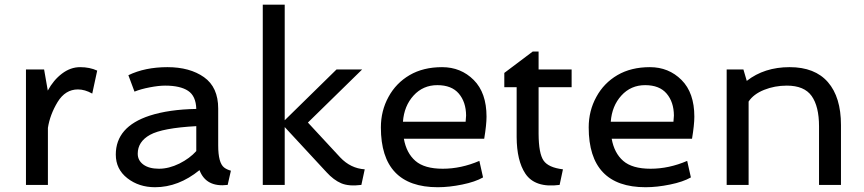

<svg xmlns="http://www.w3.org/2000/svg" viewBox="-20 -782 3656 812"><path d="M89.8 0V-488.3H166.5L182.1 -398.9Q206.1 -443.4 242.2 -470.7Q278.3 -498 318.8 -498Q359.4 -498 391.1 -483.4L370.1 -386.2Q338.9 -403.8 309.6 -403.8Q256.3 -403.8 223.6 -350.6Q191.4 -297.4 182.6 -241.2V0Z M562.5 -131.8Q562.5 -103.5 586.4 -85.9Q610.4 -68.4 652.3 -68.4Q694.3 -68.4 738.8 -90.3Q782.7 -112.3 810.1 -143.1V-248.5Q667 -240.7 614.7 -211.9Q562.5 -183.1 562.5 -131.8ZM522.9 -463.9Q593.3 -498 688 -498Q782.7 -498 842.8 -455.6Q902.8 -413.1 902.8 -322.8V-167Q902.8 -93.3 927.7 -73.7Q939 -64.9 956.5 -60.1L942.9 0Q851.6 11.2 823.7 -62.5Q734.9 9.8 635.7 9.8Q567.4 9.8 518.6 -28.3Q469.7 -66.4 469.7 -128.4Q469.7 -246.1 613.3 -293Q694.8 -319.3 810.1 -321.3Q808.6 -376 775.4 -397.9Q742.2 -419.9 678.2 -419.9Q651.4 -419.9 613.3 -412.6Q575.2 -405.3 548.8 -394.5Z M1091.3 0V-762.2H1184.1V-273.4L1403.3 -488.3H1511.7L1282.2 -263.7L1418.9 -116.2Q1462.9 -69.8 1522.5 -65.9L1508.3 0Q1455.6 6.8 1423.3 -6.8Q1391.1 -20.5 1360.4 -54.2L1184.1 -244.6V0Z M1951.2 -293.5Q1950.7 -350.6 1920.4 -386.2Q1890.1 -421.9 1829.6 -421.9Q1769 -421.9 1729 -377.9Q1689 -334 1684.1 -267.1H1949.2Q1951.2 -288.6 1951.2 -293.5ZM1831.5 9.8Q1590.8 9.8 1590.8 -243.2Q1590.8 -313.5 1623 -372.1Q1654.8 -430.7 1712.4 -464.4Q1770 -498 1849.6 -498Q1929.2 -498 1983.4 -443.8Q2037.6 -389.6 2037.6 -288.6Q2037.6 -254.9 2027.8 -195.3H1688Q1698.7 -134.8 1736.8 -101.6Q1774.9 -68.4 1852.5 -68.4Q1930.2 -68.4 2007.3 -101.6L2022.9 -31.7Q1989.7 -12.7 1934.6 -1.5Q1879.4 9.8 1831.5 9.8Z M2165 -202.1V-413.1H2112.8V-473.6L2232.9 -564H2257.8V-488.3H2397.5V-413.1H2257.8V-215.8Q2258.3 -132.8 2278.8 -103Q2299.3 -73.2 2360.8 -65.9L2346.7 0Q2242.7 13.7 2201.7 -47.9Q2165.5 -102.5 2165 -202.1Z M2830.1 -293.5Q2829.6 -350.6 2799.3 -386.2Q2769 -421.9 2708.5 -421.9Q2647.9 -421.9 2607.9 -377.9Q2567.9 -334 2563 -267.1H2828.1Q2830.1 -288.6 2830.1 -293.5ZM2710.4 9.8Q2469.7 9.8 2469.7 -243.2Q2469.7 -313.5 2502 -372.1Q2533.7 -430.7 2591.3 -464.4Q2648.9 -498 2728.5 -498Q2808.1 -498 2862.3 -443.8Q2916.5 -389.6 2916.5 -288.6Q2916.5 -254.9 2906.7 -195.3H2566.9Q2577.6 -134.8 2615.7 -101.6Q2653.8 -68.4 2731.4 -68.4Q2809.1 -68.4 2886.2 -101.6L2901.9 -31.7Q2868.7 -12.7 2813.5 -1.5Q2758.3 9.8 2710.4 9.8Z M3536.6 -253.4V0H3443.8V-247.6Q3443.8 -332 3412.6 -376Q3381.3 -419.9 3307.6 -419.9Q3256.3 -419.9 3211.4 -401.9Q3166.5 -383.8 3146 -352.5V0H3053.2V-488.3H3124L3138.2 -439.9Q3212.4 -498 3319.3 -498Q3426.3 -498 3481.4 -434.6Q3536.6 -371.1 3536.6 -253.4Z"/></svg>

Font: Spinnaker
Style: Regular
Weight: 400
Designer: Elena Albertoni
Foundry: Elena Albertoni
Version: Version 1.001